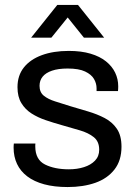

<svg xmlns="http://www.w3.org/2000/svg" viewBox="-20 -743 550 775"><path d="M253 12Q199.2 12 158.3 0.9Q117.4 -10.2 90 -31.1Q62.6 -51.9 48.8 -81.2Q34.9 -110.5 34.9 -147.3Q34.9 -151.9 35.2 -156.3Q35.5 -160.8 35.9 -163.7H122.9Q122.4 -159.9 122.4 -156.9Q122.4 -154 122.4 -151.1Q122.9 -98.2 161.9 -78.9Q200.8 -59.6 258 -59.6Q291.4 -59.6 319 -68.4Q346.6 -77.1 363.5 -94.6Q380.4 -112.2 380.4 -138.6Q380.4 -172 358.5 -189.4Q336.7 -206.9 301.9 -217Q267.1 -227.2 228.7 -238.1Q196.6 -247.1 164.8 -257.9Q132.9 -268.6 107.4 -284.9Q81.8 -301.2 66.2 -326.9Q50.6 -352.5 50.6 -391.1Q50.6 -438.1 76.2 -470.5Q101.8 -502.9 148.4 -520.2Q195 -537.5 257.6 -537.5Q308.3 -537.5 345.6 -526.3Q383 -515.2 407.8 -495.3Q432.6 -475.4 444.9 -449.6Q457.2 -423.8 457.2 -394.5Q457.2 -389.4 456.9 -383.8Q456.7 -378.1 456.2 -375.3H369.8V-386.4Q369.8 -406.4 359.3 -424.4Q348.7 -442.5 323.5 -454.4Q298.3 -466.4 253 -466.4Q215 -466.4 189.9 -457.7Q164.8 -449.1 152.2 -433.7Q139.6 -418.3 139.6 -396.5Q139.6 -370.6 156.9 -356.6Q174.2 -342.6 202.7 -333.7Q231.2 -324.8 263.9 -314.4Q299 -304 335.4 -293.2Q371.8 -282.5 402.5 -266.5Q433.1 -250.5 451.8 -223.1Q470.4 -195.7 470.4 -150.9Q470.4 -94.9 441.9 -58.6Q413.5 -22.3 364.7 -5.1Q315.9 12 253 12ZM105.7 -591 211.2 -723H294.9L400.4 -591H318.7L231.1 -700.1L275.1 -699.6L187.4 -591Z"/></svg>

Font: Archivo Variable SemiBold
Style: Regular
Weight: 600
Designer: Hector Gatti
Foundry: Omnibus-Type
Version: Version 2.001